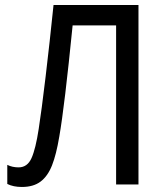

<svg xmlns="http://www.w3.org/2000/svg" viewBox="-20 -734 640 764"><path d="M9 -2V-78Q29 -68 54 -68Q89 -68 105.5 -105Q122 -142 134 -221Q145 -291 161.5 -429Q178 -567 193 -714H531V0H442V-633H269Q237 -311 216 -191Q204 -119 187 -76Q170 -33 141.5 -11.5Q113 10 67 10Q33 10 9 -2Z"/></svg>

Font: Noto Sans Mono UI
Style: Regular
Weight: 400
Monospace: yes
Designer: Monotype Design team
Foundry: Monotype Imaging Inc.
Version: Version 1.000